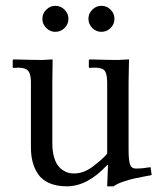

<svg xmlns="http://www.w3.org/2000/svg" viewBox="-20 -638 557 670"><path d="M302 -540.3Q288.6 -553.7 288.6 -572.3Q288.6 -590.8 302 -604.2Q315.4 -617.7 334 -617.7Q352.5 -617.7 366 -604.2Q379.4 -590.8 379.4 -572.3Q379.4 -553.7 366 -540.3Q352.5 -526.9 334 -526.9Q315.4 -526.9 302 -540.3ZM141.4 -540.3Q127.9 -553.7 127.9 -572.3Q127.9 -590.8 141.4 -604.2Q154.8 -617.7 173.3 -617.7Q191.9 -617.7 205.3 -604.2Q218.8 -590.8 218.8 -572.3Q218.8 -553.7 205.3 -540.3Q191.9 -526.9 173.3 -526.9Q154.8 -526.9 141.4 -540.3ZM428.7 -116.2Q428.7 -78.1 433.8 -64Q439 -49.8 454.1 -49.8Q477.1 -49.8 505.4 -54.7L509.3 -27.3Q471.2 -20 450.9 -15.6Q430.7 -11.2 408.9 -3.7Q387.2 3.9 376.5 12.2H354L356.9 -62H354Q285.2 12.2 213.4 12.2Q177.7 12.2 152.1 1Q126.5 -10.3 113 -30.3Q99.6 -50.3 93.8 -73Q87.9 -95.7 87.9 -123.5V-351.6Q87.9 -378.4 78.9 -390.1Q69.8 -401.9 43.9 -401.9Q37.1 -401.9 27.3 -400.9L24.4 -402.3V-428.2L27.3 -430.7Q94.7 -428.7 127 -428.7L163.6 -430.7L162.6 -351.1V-137.7Q162.6 -112.3 167.7 -93Q172.9 -73.7 180.7 -62.5Q188.5 -51.3 199.2 -44.2Q210 -37.1 219.5 -34.9Q229 -32.7 238.8 -32.7Q271.5 -32.7 303.7 -56.6Q337.9 -82.5 354 -101.6V-349.1Q354 -378.4 346.2 -390.1Q338.4 -401.9 312 -401.9Q298.8 -401.9 292 -400.9L290 -403.3V-427.7L292 -430.7Q362.8 -428.7 390.6 -428.7L430.2 -430.7L428.7 -352.1Z"/></svg>

Font: Libertinage
Style: b
Weight: 400
Designer: OSP
Foundry: OSP
Version: Version 1.0; 2008; OFL relea